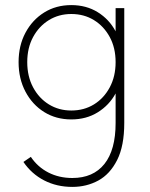

<svg xmlns="http://www.w3.org/2000/svg" viewBox="-20 -510 590 754"><path d="M264 224Q203 224 153.5 198.5Q104 173 72 126L101 106Q128 146 170 167.5Q212 189 264 189Q346 189 390 134Q434 79 434 -27V-143Q409 -97 364 -69Q319 -41 260 -41Q200 -41 153.5 -70Q107 -99 80 -150Q53 -201 53 -266Q53 -331 80 -381.5Q107 -432 153.5 -461Q200 -490 260 -490Q319 -490 364 -462Q409 -434 434 -387V-478H468V-27Q468 63 440 118.5Q412 174 366 199Q320 224 264 224ZM260 -76Q310 -76 349 -100Q388 -124 411 -167Q434 -210 434 -266Q434 -322 411 -364.5Q388 -407 349 -431Q310 -455 260 -455Q211 -455 172 -431Q133 -407 110 -364.5Q87 -322 87 -266Q87 -210 110 -167Q133 -124 172 -100Q211 -76 260 -76Z"/></svg>

Font: Zen Kaku Gothic New Light
Style: Regular
Weight: 300
Designer: Yoshimichi Ohira
Foundry: Positype
Version: Version 1.002